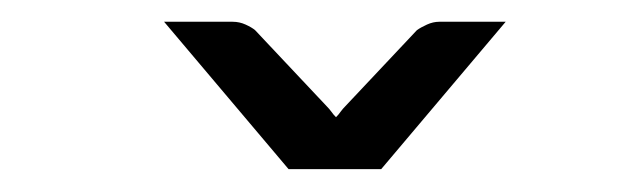

<svg xmlns="http://www.w3.org/2000/svg" viewBox="-20 -736 568 172"><path d="M433 -716.5 321.5 -584.5H238.5L127 -716.5H188.5Q194.5 -716.5 200 -714Q205.5 -711.5 208.5 -709L272.5 -641Q275 -638.5 276.8 -636Q278.5 -633.5 281 -631Q283.5 -633.5 285.2 -636Q287 -638.5 289.5 -641L353.5 -709Q357 -711.5 362.5 -714Q368 -716.5 373.5 -716.5Z"/></svg>

Font: Lato
Style: Regular
Weight: 400
Designer: Lukasz Dziedzic with Adam Twardoch and Botio Nikoltchev
Foundry: tyPoland Lukasz Dziedzic
Version: Version 2.015; 2015-08-06; http://www.latofonts.com/